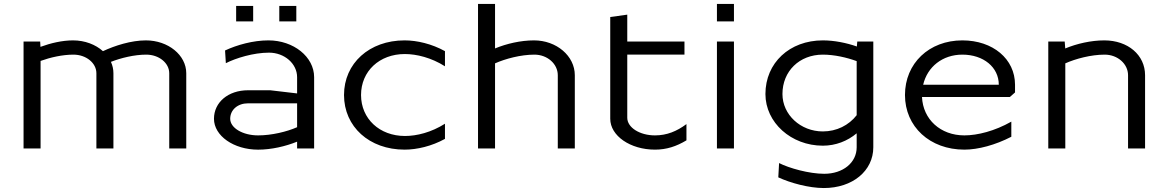

<svg xmlns="http://www.w3.org/2000/svg" viewBox="-20 -750 5895 970"><path d="M99 0H185V-442.2C233.9 -459.9 295.5 -474 351 -474C415 -474 467 -431.9 467 -380V0H553V-380C553 -400.2 548.6 -419.6 540.4 -437.5C591 -457.3 658.6 -474 719 -474C783 -474 835 -431.9 835 -380V0H921V-380C921 -471.6 829.6 -546 717 -546C642.9 -546 560.5 -519.7 500.1 -491.5C462.8 -525 408.9 -546 349 -546C293.7 -546 235.5 -532 184.4 -513.3L183 -540H99Z M1391 -642H1477V-720H1391ZM1173 -642H1259V-720H1173ZM1481 -107.4C1429.2 -84.6 1352.5 -66 1284 -66C1206.2 -66 1143 -103.6 1143 -149.9C1143 -195.2 1180.8 -228 1233 -228H1481ZM1567 0V-360C1567 -462.7 1463.5 -546 1336 -546C1259 -546 1177.6 -523.3 1117 -495L1121 -430.8C1171.6 -456.6 1261 -484 1339 -484C1417.4 -484 1481 -428.4 1481 -360V-278L1345.2 -294H1233C1133.2 -294 1061 -233.5 1061 -149.9C1061 -63.8 1160.9 6.1 1284 6.1C1351.1 6.1 1422.9 -10.7 1481 -34.3V0Z M1718 -270C1718 -109.9 1845.9 6 2024 6C2086.6 6 2161.1 -11.4 2228 -48.4V-124.9C2158.9 -81.2 2085.7 -63 2026 -63C1897.8 -63 1804 -149.9 1804 -270C1804 -390.1 1896.8 -477 2025 -477C2084.7 -477 2158.9 -458.8 2228 -415.1V-491.6C2161.1 -528.6 2086.6 -546 2024 -546C1845.9 -546 1718 -430.1 1718 -270Z M2395 0H2481V-429.9C2532.7 -453.1 2611.1 -474 2680 -474C2745.1 -474 2798 -427.4 2798 -370V0H2884V-370C2884 -467.2 2791.7 -546 2678 -546C2610.6 -546 2538.8 -529.3 2481 -505.3V-730H2395Z M3063 -150C3063 -63.9 3164.2 6 3289 6C3347.7 6 3397.2 -10.5 3448 -41V-123.1C3399.2 -86.7 3348.9 -66 3289 -66C3211.7 -66 3149 -105.9 3149 -155V-474H3438V-540H3149V-676L3063 -664Z M3602 -642H3688V-730H3602ZM3602 0H3688V-540H3602Z M3847 -275C3847 -130.9 3976.9 -14 4137 -14C4201.9 -14 4261.4 -37.4 4308 -76.5V-6C4308 71.7 4239.1 128 4144 128C4068 128 3966.6 99.6 3916 73.8L3912 146C3972.6 174.3 4067 200 4142 200C4287 200 4392 113.5 4392 -6V-540H4311C4310.3 -531.7 4309.6 -523.4 4308.9 -515.1C4255.9 -533.6 4194.7 -546 4137 -546C3968.8 -546 3847 -432.2 3847 -275ZM3933 -275C3933 -390.4 4018.7 -474 4137 -474C4194.8 -474 4258.4 -459.5 4308 -441.2V-168C4268.2 -117 4206.8 -86 4137 -86C4024.4 -86 3933 -170.7 3933 -275Z M4552 -270C4552 -109.9 4678 6 4852 6C4921.8 6 5008.7 -17.5 5089.3 -59.1V-135.5C5005.7 -88 4918.3 -66 4852 -66C4731.4 -66 4642.9 -146.9 4638 -260H5082L5108 -283V-322C5108 -451.9 4996.3 -546 4842 -546C4673.8 -546 4552 -430.1 4552 -270ZM4643.9 -322C4665.1 -412.6 4741.8 -474 4842 -474C4948.7 -474 5026 -410.2 5026 -322Z M5276 0H5362V-429.9C5413.7 -453.1 5492.1 -474 5561 -474C5626.1 -474 5679 -427.4 5679 -370V0H5765V-370C5765 -472.1 5678.5 -546 5559 -546C5491.5 -546 5419.6 -529.2 5361.7 -505.2L5359 -540H5276Z"/></svg>

Font: Resamitz
Style: Bold
Weight: 700
Designer: gluk
Foundry: gluk
Version: Version 0.047